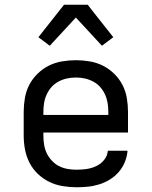

<svg xmlns="http://www.w3.org/2000/svg" viewBox="-20 -782 640 810"><path d="M302 8Q273 8 243.5 3Q214 -2 187.5 -15Q161 -28 139.5 -48.5Q118 -69 104.5 -95.5Q91 -122 85.5 -151Q80 -180 80 -210V-310Q80 -339 85 -368.5Q90 -398 103.5 -424Q117 -450 138.5 -471Q160 -492 186 -505Q212 -518 241.5 -523Q271 -528 300 -528Q329 -528 358.5 -523Q388 -518 414 -505Q440 -492 461.5 -471Q483 -450 496.5 -424Q510 -398 515 -368.5Q520 -339 520 -310V-223H163V-210Q163 -191 166 -172Q169 -153 177 -136Q185 -119 198.5 -104.5Q212 -90 228.5 -81.5Q245 -73 264 -69.5Q283 -66 302 -66Q324 -66 345 -69Q366 -72 385.5 -81Q405 -90 419 -107Q433 -124 435 -146H518Q516 -121 506.5 -98Q497 -75 481 -56.5Q465 -38 444 -25Q423 -12 399.5 -4.5Q376 3 351.5 5.5Q327 8 302 8ZM163 -297H437V-310Q437 -329 434 -347.5Q431 -366 423 -383.5Q415 -401 402.5 -415Q390 -429 373 -438Q356 -447 337.5 -451Q319 -455 300 -455Q281 -455 262.5 -451Q244 -447 227 -438Q210 -429 197.5 -415Q185 -401 177 -383.5Q169 -366 166 -347.5Q163 -329 163 -310ZM190 -589 142 -625 250 -762H350L386 -716L458 -625L410 -589L300 -708Z"/></svg>

Font: Iosevka Aile
Style: Regular
Weight: 400
Designer: Belleve Invis
Foundry: Belleve Invis
Version: Version 28.0.1; ttfautohint (v1.8.4)